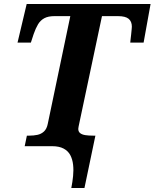

<svg xmlns="http://www.w3.org/2000/svg" viewBox="-20 -734 776 964"><path d="M338 210Q344 180 347 150Q350 120 347 93Q344 66 333 45Q322 24 299.5 12Q277 0 242 0H104L115 -53H128Q149 -53 168 -57Q187 -61 201 -74Q215 -87 220 -113L333 -653H253Q222 -653 202.5 -642.5Q183 -632 171 -612Q159 -592 149 -563L135 -520H68L114 -714H736L701 -520H634Q634 -523 635.5 -535Q637 -547 638.5 -561Q640 -575 641 -586.5Q642 -598 642 -600Q642 -626 626 -639.5Q610 -653 572 -653H492L377 -110Q376 -105 374.5 -98Q373 -91 373 -87Q373 -73 382.5 -65.5Q392 -58 408.5 -55.5Q425 -53 446 -53H459L404 210Z"/></svg>

Font: Noto Serif
Style: Italic
Weight: 400
Italic angle: -12°
Designer: Monotype Design Team
Foundry: Monotype Imaging Inc.
Version: Version 2.013